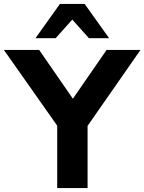

<svg xmlns="http://www.w3.org/2000/svg" viewBox="-54 -960 737 980"><path d="M238 0V-362L270 -273L-34 -705H146L334 -433H302L490 -705H663L362 -273L393 -362V0ZM127 -765 252 -940H378L503 -765H400L315 -860L230 -765Z"/></svg>

Font: Nunito Sans 12pt ExtraBold
Style: Regular
Weight: 800
Designer: Vernon Adams
Foundry: Vernon Adams
Version: Version 3.101;gftools[0.9.27]